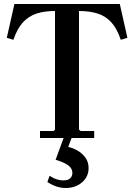

<svg xmlns="http://www.w3.org/2000/svg" viewBox="-20 -690 672 960"><path d="M579 -670 617 -501 584 -491Q565 -547 537 -578Q509 -609 469 -622Q429 -635 375 -635V-42L383 -35H451V0H180V-35H248L255 -42V-635Q202 -635 162.5 -622Q123 -609 94.5 -578Q66 -547 47 -491L14 -501L52 -670ZM308 250Q262 250 217 220L228 189Q248 202 264.5 207Q281 212 296 212Q321 212 331.5 201Q342 190 342 175Q342 152 321 136.5Q300 121 258 109L298 0H338L305 87L288 39Q324 42 354.5 56Q385 70 404 94Q423 118 423 150Q423 193 390.5 221.5Q358 250 308 250Z"/></svg>

Font: Brygada 1918 SemiBold
Style: Regular
Weight: 600
Designer: Mateusz Machalski | Borys Kosmynka | Przemek Hoffer
Foundry: NIEPODLEGLA 2018
Version: Version 3.006